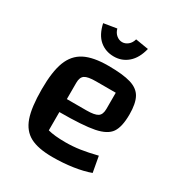

<svg xmlns="http://www.w3.org/2000/svg" viewBox="-166 -807 880 936"><g transform="rotate(30 274.0 -339.5)"><path d="M456 -108 472 -20Q431 -5 376.5 3Q322 11 263 11Q182 11 137 -13Q92 -37 72.5 -92.5Q53 -148 53 -250Q53 -349 74.5 -405Q96 -461 144.5 -486Q193 -511 277 -511Q360 -511 404.5 -497.5Q449 -484 467 -451Q485 -418 485 -357Q485 -287 462.5 -254Q440 -221 377.5 -208.5Q315 -196 183 -196V-93Q220 -83 282 -83Q323 -83 363.5 -89Q404 -95 456 -108ZM183 -361V-269H293Q339 -269 356.5 -280.5Q374 -292 374 -324V-415H263Q217 -415 200 -403.5Q183 -392 183 -361ZM151 -678 224 -690Q230 -668 245 -656Q260 -644 277 -644Q294 -644 309 -656Q324 -668 330 -690L403 -678Q389 -621 355.5 -592Q322 -563 277 -563Q230 -563 197 -591Q164 -619 151 -678Z"/></g></svg>

Font: Changa Medium
Style: Regular
Weight: 500
Designer: Eduardo Rodriguez Tunni
Foundry: Eduardo Rodriguez Tunni
Version: Version 2.002; ttfautohint (v1.5) -l 8 -r 50 -G 150 -x 14 -H